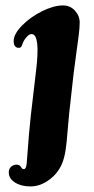

<svg xmlns="http://www.w3.org/2000/svg" viewBox="-20 -483 340 693"><path d="M110.4 -229.5Q125.5 -356.4 95.7 -359.9Q86.9 -361.3 76.7 -350.1Q66.4 -338.9 61.5 -325.7Q58.6 -315.4 54.9 -312.5Q51.3 -309.6 43.9 -310.5Q29.3 -314 29.3 -334.5Q29.3 -359.9 59.3 -390.6Q89.4 -421.4 131.6 -442.4Q173.8 -463.4 207.5 -463.4Q233.4 -463.4 250.5 -444.6Q267.6 -425.8 267.6 -401.9Q267.6 -383.8 264.2 -356.2Q260.7 -328.6 254.9 -287.1Q249 -245.6 245.6 -216.8L229.5 -71.8Q227.5 -55.2 224.1 -11.2Q220.7 32.7 216.8 58.6Q212.9 84.5 205.1 104.5Q190.9 141.1 158.2 165.5Q125.5 189.9 89.8 189.9Q56.6 189.9 34.2 175.8Q11.7 161.6 11.7 139.6Q11.7 127.9 18.3 120.6Q24.9 113.3 34.7 111.8Q44.9 109.9 52.7 115.7Q54.2 117.2 56.6 121.1Q59.1 125 61.8 126.7Q64.5 128.4 68.8 127Q74.2 124 76.2 108.4Q85.4 -16.6 91.3 -66.9Z"/></svg>

Font: Cooper*
Style: Bold Italic
Weight: 700
Italic angle: -7°
Designer: Owen Earl
Foundry: indestructible type*
Version: Version 0.001